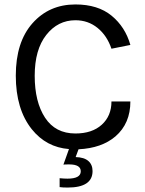

<svg xmlns="http://www.w3.org/2000/svg" viewBox="-20 -660 653 863"><path d="M319 -640Q420 -640 481.5 -589.5Q543 -539 566 -458L481 -441Q461 -500 418.5 -534.5Q376 -569 319 -569Q240 -569 188 -503Q136 -437 136 -319.5Q136 -202 182.5 -131Q229 -60 319 -60Q394 -60 437.5 -99.5Q481 -139 481 -204H566Q566 -105 499 -47Q437 6 333 11L320 46Q358 47 377 63.5Q396 80 396 109Q396 183 284 183Q261 183 248 181V141Q268 143 283 143Q343 143 343 110Q343 79 291 79Q289 79 288 79Q270 79 265 80L290 10Q188 2 123 -79Q51 -169 51 -320Q51 -471 126 -555.5Q201 -640 319 -640Z"/></svg>

Font: Karmilla
Style: Regular
Weight: 400
Designer: Jonathan Pinhorn
Version: Version 1.000